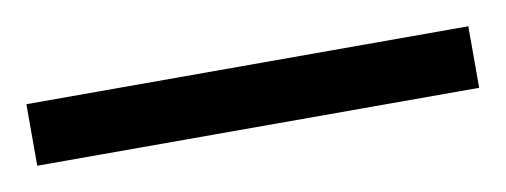

<svg xmlns="http://www.w3.org/2000/svg" viewBox="-29 -872 445 169"><g transform="rotate(-10 193.5 -787.5)"><path d="M-4 -760H391V-815H-4Z"/></g></svg>

Font: Noto Serif Myanmar Condensed Light
Style: Regular
Weight: 300
Width: 3
Designer: Ben Mitchell and the Monotype Design Team
Foundry: Monotype Imaging Inc.
Version: Version 2.106